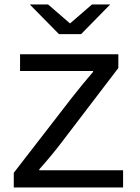

<svg xmlns="http://www.w3.org/2000/svg" viewBox="-20 -805 620 850"><path d="M241.2 -653.8 111.8 -785.2H192.9L290 -701.2L387.2 -785.2H467.8L338.9 -653.8ZM68.8 -564.9H503.9V-503.9L251 -172.4Q211.4 -120.1 153.8 -55.2V-51.3H524.9V24.9H41V-40L297.9 -372.1Q345.2 -432.6 392.1 -486.8V-490.7H68.8Z"/></svg>

Font: BIZ UDPGothic
Style: Regular
Weight: 400
Designer: TypeBank Co., Ltd.
Foundry: Morisawa Inc.
Version: Version 1.051